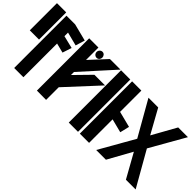

<svg xmlns="http://www.w3.org/2000/svg" viewBox="-20 -1559 2233 2233"><g transform="rotate(45 1096.5 -442.5)"><path d="M164 -438V-885H12V-438Z M193 0H345V-554L464 -524L501 -637L345 -675V-734L513 -691L548 -806L336 -860H193Z M718 0V-208L1084 -604H909L718 -409V-459L1081 -861H907L718 -657V-861H566V-1ZM787 -761C814 -761 833 -784 833 -810C833 -835 815 -860 787 -860C760 -860 739 -836 739 -810C739 -784 760 -761 787 -761Z M1243 0V-860H1091V0Z M1425 0V-387L1594 -344L1622 -460L1425 -510V-860H1273V0Z M1946 -430 2191 -860H2031L1866 -564L1702 -860H1542L1787 -430L1542 0H1702L1866 -296L2031 0H2191Z"/></g></svg>

Font: Ny Stormning
Style: Sv
Weight: 900
Designer: Robert Jablonski, Mew Too
Foundry: Cannot Into Space Fonts
Version: Version 0.90